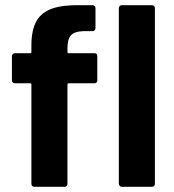

<svg xmlns="http://www.w3.org/2000/svg" viewBox="-20 -720 670 740"><path d="M101 -11V-394Q101 -399 97 -399H38Q33 -399 29.5 -402Q26 -405 26 -410V-503Q26 -508 29.5 -511.5Q33 -515 38 -515H97Q101 -515 101 -519V-545Q101 -605 121 -639.5Q141 -674 184 -688Q227 -702 299 -700H337Q342 -700 345 -697Q348 -694 348 -689V-612Q348 -607 345 -603.5Q342 -600 337 -600H302Q267 -599 253.5 -584Q240 -569 240 -534V-519Q240 -515 245 -515H344Q355 -515 355 -503V-410Q355 -405 352 -402Q349 -399 344 -399H245Q240 -399 240 -394V-11Q240 -7 237 -3.5Q234 0 229 0H113Q108 0 104.5 -3Q101 -6 101 -11ZM438 -11V-689Q438 -694 441.5 -697Q445 -700 449 -700H565Q570 -700 573.5 -697Q577 -694 577 -689V-11Q577 -6 573.5 -3Q570 0 565 0H449Q445 0 441.5 -3.5Q438 -7 438 -11Z"/></svg>

Font: Barlow GEO Bold
Style: Regular
Weight: 700
Designer: Jeremy Tribby
Foundry: Tribby Type
Version: Version 1.408